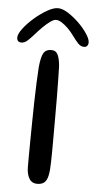

<svg xmlns="http://www.w3.org/2000/svg" viewBox="-99 -813 428 852"><g transform="rotate(5 115.0 -387.0)"><path d="M100 5.5Q75.5 5.5 64 -14.5Q52.5 -34.5 52.5 -65Q52.5 -79 52.5 -108.2Q52.5 -137.5 53 -177Q53.5 -216.5 54 -261.5Q54.5 -306.5 55.5 -352.2Q56.5 -398 58.2 -439Q60 -480 62 -511.5Q66.5 -557 76.8 -574.2Q87 -591.5 111 -591.5Q132 -591.5 140.5 -573.2Q149 -555 151.5 -522Q152 -499.5 152.8 -464.2Q153.5 -429 153.8 -387Q154 -345 154 -301.5Q154 -258 154 -217.8Q154 -177.5 153.8 -145.5Q153.5 -113.5 153 -96Q152.5 -57.5 147.5 -35.2Q142.5 -13 131.2 -3.8Q120 5.5 100 5.5ZM-24.5 -613Q-44.5 -613 -44.5 -634Q-44.5 -649 -26.5 -673.2Q-8.5 -697.5 19 -721.5Q46.5 -745.5 75.2 -762.2Q104 -779 124.5 -779Q144.5 -779 169.8 -763Q195 -747 218.8 -723.8Q242.5 -700.5 257.8 -677.2Q273 -654 273 -639.5Q273 -629.5 268 -623.8Q263 -618 254.5 -618Q240 -618 228.8 -629.2Q217.5 -640.5 200.5 -664Q189 -680 174.8 -694.2Q160.5 -708.5 146.2 -717.5Q132 -726.5 120.5 -726.5Q110 -726.5 94.8 -715.5Q79.5 -704.5 62.8 -688Q46 -671.5 31 -654Q11.5 -632 0 -622.5Q-11.5 -613 -24.5 -613Z"/></g></svg>

Font: Gluten Thin Light
Style: Regular
Weight: 300
Version: Version 1.300